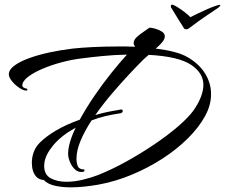

<svg xmlns="http://www.w3.org/2000/svg" viewBox="-20 -784 968 826"><path d="M720 -764Q726 -764 741.5 -754.5Q757 -745 773.5 -732.5Q790 -720 799 -710Q810 -716 829 -725Q848 -734 868 -743Q888 -752 904 -757.5Q920 -763 924 -763H925Q928 -763 928 -761Q928 -760 924.5 -756Q921 -752 918 -750Q899 -737 867.5 -716Q836 -695 790 -660Q786 -658 781 -658Q774 -658 771 -663Q771 -664 762 -677.5Q753 -691 742.5 -708.5Q732 -726 724 -739Q716 -752 717 -750Q715 -752 715 -756Q715 -764 720 -764ZM284 22Q247 22 216 15Q185 8 168 -10Q164 -9 153.5 -12.5Q143 -16 135 -25Q117 -46 117 -84Q117 -107 125 -129.5Q133 -152 152 -171Q178 -197 221 -222.5Q264 -248 323 -269Q351 -320 386.5 -372Q422 -424 459 -470Q496 -516 526 -549Q472 -548 421.5 -543Q371 -538 333 -533Q290 -528 245 -516Q200 -504 161.5 -487.5Q123 -471 99.5 -452.5Q76 -434 76 -416Q76 -411 82 -407Q88 -403 95 -403Q98 -400 98 -398Q98 -393 87 -395Q76 -397 59.5 -408.5Q43 -420 30.5 -436Q18 -452 18 -464Q18 -484 41.5 -501.5Q65 -519 104.5 -533.5Q144 -548 193 -558.5Q242 -569 293 -575Q329 -579 379.5 -581.5Q430 -584 485 -584Q504 -584 522 -584Q540 -584 559 -583L561 -585Q555 -591 555 -599Q555 -612 568.5 -624.5Q582 -637 598 -647.5Q614 -658 623 -665Q632 -665 648 -660.5Q664 -656 676.5 -648Q689 -640 689 -628Q689 -623 687 -617Q684 -609 674 -598Q664 -587 650 -575Q692 -570 727.5 -561Q763 -552 787 -538Q837 -509 862.5 -467.5Q888 -426 888 -379Q888 -332 863 -286Q836 -236 788 -188.5Q740 -141 678 -101Q616 -61 546 -32Q476 -3 405 10Q377 15 345.5 18.5Q314 22 284 22ZM265 -2Q300 -2 337 -11Q374 -20 402 -31Q462 -55 525 -90Q588 -125 645.5 -164Q703 -203 746.5 -240.5Q790 -278 811 -307Q832 -336 843.5 -365Q855 -394 855 -419Q855 -470 801.5 -505.5Q748 -541 620 -548Q604 -535 593 -524Q568 -499 533 -461.5Q498 -424 460.5 -380Q423 -336 390 -289Q413 -296 438.5 -301.5Q464 -307 491 -311Q497 -313 500 -313Q508 -313 508 -307Q508 -300 500 -297Q465 -292 433.5 -284.5Q402 -277 374 -266Q345 -222 327 -179.5Q309 -137 309 -101Q309 -82 315 -68.5Q321 -55 343 -55V-47Q337 -44 330 -44Q313 -44 300 -57.5Q287 -71 280 -89.5Q273 -108 273 -122Q273 -145 281.5 -174Q290 -203 306 -235Q244 -201 209.5 -159.5Q175 -118 171 -83Q171 -80 170.5 -77Q170 -74 170 -71Q170 -32 198.5 -17Q227 -2 265 -2Z"/></svg>

Font: The Nautigal
Style: Bold
Weight: 700
Designer: Robert E. Leuschke
Foundry: Robert E. Leuschke
Version: Version 1.100; ttfautohint (v1.8.3)